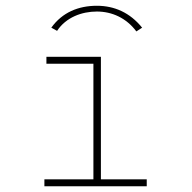

<svg xmlns="http://www.w3.org/2000/svg" viewBox="-20 -646 665 666"><path d="M178 -539C209 -586 264 -606 316 -606C368 -606 418 -584 453 -537L473 -550C431 -602 377 -626 316 -626C252 -626 196 -603 158 -550ZM134 0H489V-24H330V-449H141V-425H304V-24H134Z"/></svg>

Font: Inconsolata Expanded ExtraLight
Style: Regular
Weight: 200
Width: 7
Monospace: yes
Designer: Raph Levien, Cyreal, Brenton Simpson
Foundry: Raph Levien, Cyreal, Google
Version: Version 3.100